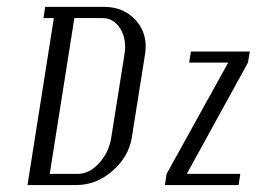

<svg xmlns="http://www.w3.org/2000/svg" viewBox="-20 -532 738 552"><path d="M454.1 0 459 -32.2 636.2 -352.1H523.9L528.8 -383.8H698.2L692.9 -352.1L517.1 -32.2H670.9L666 0ZM59.1 0 134.8 -480H105L109.9 -512.2H279.8Q331.5 -512.2 365.2 -479.2Q398.9 -446.3 398.9 -397.5Q398.9 -390.6 397 -376L358.9 -136.2Q349.6 -80.6 303 -40.3Q256.3 0 199.2 0ZM123 -32.2H204.1Q236.8 -32.2 264.9 -63Q293 -93.8 299.8 -136.2L337.9 -376Q339.8 -389.6 339.8 -396.5Q339.8 -431.6 321.5 -455.8Q303.2 -480 274.9 -480H193.8Z"/></svg>

Font: Gawaa
Style: Italic
Weight: 400
Designer: T. Christopher White
Version: Version 1.0